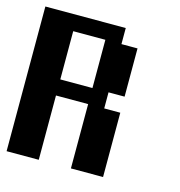

<svg xmlns="http://www.w3.org/2000/svg" viewBox="-89 -642 677 721"><g transform="rotate(15 250.0 -281.0)"><path d="M375 0V-250H312.5V-312.5H375V-500H312.5V-562.5H0V0H125V-250H250V0ZM125 -312.5V-500H250V-312.5Z"/></g></svg>

Font: Chicago Kare
Style: Regular
Weight: 400
Designer: Duane King
Version: Version 1.001;hotconv 1.0.109;makeotfexe 2.5.65596